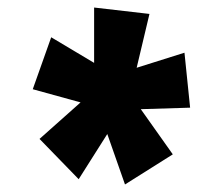

<svg xmlns="http://www.w3.org/2000/svg" viewBox="-20 -790 525 510"><path d="M312 -300 439 -380 354 -500 485 -504 470 -650 343 -610 377 -753 230 -770V-623L116 -691L67 -553L194 -518L85 -421L189 -314L265 -434Z"/></svg>

Font: Noto Sans UI Condensed Black
Style: Italic
Weight: 900
Width: 3
Italic angle: -192°
Designer: Monotype Design Team
Foundry: Monotype Imaging Inc.
Version: Version 1.901